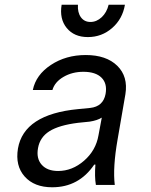

<svg xmlns="http://www.w3.org/2000/svg" viewBox="-20 -783 640 813"><path d="M427 -385Q435 -429 410 -454Q385 -479 333 -479Q286 -479 249 -457.5Q212 -436 202 -402H119Q132 -466 195.5 -508Q259 -550 343 -550Q430 -550 476.5 -504.5Q523 -459 511 -384L478 -193Q457 -73 466 0H386Q380 -35 384 -86H379Q314 10 201 10Q125 10 84.5 -35.5Q44 -81 56 -154Q81 -299 311 -321L362 -326Q417 -332 427 -385ZM411 -285Q392 -273 360 -268L311 -263Q230 -253 189.5 -227.5Q149 -202 141 -156Q133 -112 156.5 -85.5Q180 -59 226 -59Q286 -59 336 -102.5Q386 -146 397 -210ZM310 -763Q308 -730 322.5 -710Q337 -690 363 -690Q389 -690 410.5 -710Q432 -730 440 -763H509Q499 -703 455 -664.5Q411 -626 352 -626Q294 -626 262.5 -664.5Q231 -703 241 -763Z"/></svg>

Font: CommitMono
Style: Italic
Weight: 400
Monospace: yes
Designer: Eigil Nikolajsen
Foundry: Eigil Nikolajsen
Version: Version 1.143